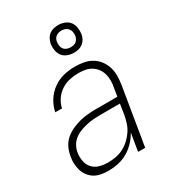

<svg xmlns="http://www.w3.org/2000/svg" viewBox="-183 -852 867 961"><g transform="rotate(-30 250.0 -371.0)"><path d="M160 8Q139 8 118.5 4.5Q98 1 81 -9Q64 -19 52 -34.5Q40 -50 34 -69Q28 -88 27 -108.5Q26 -129 30 -150Q34 -174 44.5 -197Q55 -220 74.5 -237Q94 -254 117.5 -264.5Q141 -275 164.5 -281Q188 -287 212 -289Q236 -291 260 -291H382L390 -339Q394 -359 394 -378.5Q394 -398 389 -416Q384 -434 373 -449Q362 -464 346 -474Q330 -484 311 -487.5Q292 -491 272 -491Q247 -491 221 -485.5Q195 -480 172 -465Q149 -450 133.5 -427Q118 -404 113 -379H74Q80 -411 98.5 -441Q117 -471 145.5 -491.5Q174 -512 207 -520Q240 -528 272 -528Q298 -528 323 -523.5Q348 -519 369 -506.5Q390 -494 404.5 -475Q419 -456 426.5 -433Q434 -410 434 -384.5Q434 -359 430 -333L375 0H334L351 -103Q337 -77 316 -55Q295 -33 269.5 -18.5Q244 -4 215.5 2Q187 8 160 8ZM178 -29Q200 -29 222.5 -33Q245 -37 266 -47.5Q287 -58 305 -74.5Q323 -91 336 -110.5Q349 -130 356 -152Q363 -174 367 -196L376 -255H260Q241 -255 222 -253.5Q203 -252 183.5 -247.5Q164 -243 145 -236Q126 -229 109.5 -216.5Q93 -204 83 -186Q73 -168 70 -149Q66 -124 70.5 -100Q75 -76 90.5 -59Q106 -42 129.5 -35.5Q153 -29 178 -29ZM305 -590Q285 -590 267.5 -597Q250 -604 239.5 -618Q229 -632 226 -651Q223 -670 226 -689Q229 -702 235.5 -714.5Q242 -727 253.5 -735.5Q265 -744 278.5 -747Q292 -750 305 -750Q324 -750 341.5 -743Q359 -736 369.5 -722Q380 -708 383 -689Q386 -670 383 -651Q381 -638 374 -625.5Q367 -613 355.5 -604.5Q344 -596 331 -593Q318 -590 305 -590ZM305 -622Q312 -622 320.5 -624Q329 -626 335.5 -631Q342 -636 346 -643Q350 -650 352 -658Q354 -670 352 -681.5Q350 -693 343.5 -701.5Q337 -710 326.5 -714Q316 -718 305 -718Q297 -718 289 -716Q281 -714 274 -709Q267 -704 263 -697Q259 -690 258 -682Q256 -670 257.5 -658.5Q259 -647 265.5 -638.5Q272 -630 282.5 -626Q293 -622 305 -622Z"/></g></svg>

Font: Iosevka SS04 Extralight
Style: Italic
Weight: 200
Italic angle: -9°
Monospace: yes
Designer: Belleve Invis
Foundry: Belleve Invis
Version: Version 19.0.0; ttfautohint (v1.8.4)